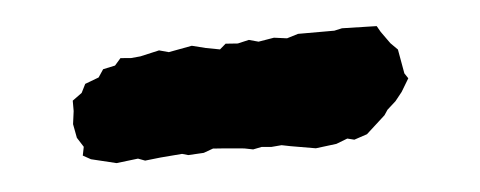

<svg xmlns="http://www.w3.org/2000/svg" viewBox="-27 -770 553 221"><g transform="rotate(-5 250.0 -659.5)"><path d="M101 -595 72 -602 63 -607 65 -617 58 -628 55 -644 57 -659V-671L68 -679L73 -689L89 -695L95 -704L109 -707L116 -715L128 -714L139 -715L161 -720L172 -717L199 -722L215 -718L231 -715L238 -721L252 -720L265 -723L276 -720L294 -723L309 -721L322 -725H330H364L373 -727L413 -726L417 -719L427 -705L435 -697L440 -669L444 -663L435 -648L427 -638L417 -629L413 -623L391 -603L376 -598L368 -600L355 -595L331 -592L302 -597L292 -599L280 -598L269 -599L259 -597L249 -599L227 -601L213 -602L202 -598L184 -597L177 -599L152 -597L134 -595L126 -598Z"/></g></svg>

Font: Winky Rough
Style: Bold Italic
Weight: 700
Italic angle: -8.97852°
Designer: Simon Atzbach
Foundry: typofactur
Version: Version 1.206; ttfautohint (v1.8.4.7-5d5b)